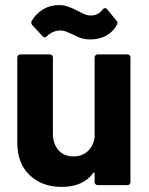

<svg xmlns="http://www.w3.org/2000/svg" viewBox="-20 -728 587 755"><path d="M352 -502Q352 -507 355.5 -510.5Q359 -514 364 -514H481Q486 -514 489.5 -510.5Q493 -507 493 -502V-12Q493 -7 489.5 -3.5Q486 0 481 0H364Q359 0 355.5 -3.5Q352 -7 352 -12V-46Q352 -49 351 -49.5Q350 -50 349 -50Q348 -50 346 -47Q306 7 222 7Q146 7 97 -39Q48 -85 48 -168V-502Q48 -507 51.5 -510.5Q55 -514 60 -514H176Q181 -514 184.5 -510.5Q188 -507 188 -502V-203Q188 -163 209.5 -138Q231 -113 269 -113Q303 -113 325 -133.5Q347 -154 352 -187ZM336 -573Q315 -573 301 -577.5Q287 -582 269 -591Q248 -601 238.5 -604.5Q229 -608 218 -608Q187 -608 165 -586Q160 -581 156 -581Q151 -581 148 -585L107 -629Q103 -634 103 -639Q103 -643 105 -646Q121 -674 149 -691Q177 -708 211 -708Q230 -708 244.5 -703Q259 -698 270.5 -692.5Q282 -687 286 -685Q305 -675 315 -671Q325 -667 336 -667Q367 -667 384 -691Q388 -696 393 -696Q398 -696 401 -692L438 -647Q442 -642 442 -638Q442 -635 441 -633Q428 -606 400.5 -589.5Q373 -573 336 -573Z"/></svg>

Font: LinhAnh
Style: Bold
Weight: 700
Designer: Jeremy Tribby
Foundry: Tribby Type
Version: Version 1.408